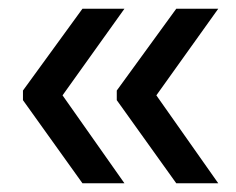

<svg xmlns="http://www.w3.org/2000/svg" viewBox="-20 -463 540 439"><path d="M337.5 -245 479 -44H383L247 -234V-256L383 -443H479ZM123 -245 264.5 -44H168.5L32.5 -234V-256L168.5 -443H264.5Z"/></svg>

Font: Anek Latin Medium Medium
Style: Regular
Weight: 500
Version: Version 1.003